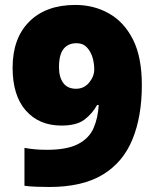

<svg xmlns="http://www.w3.org/2000/svg" viewBox="-20 -744 626 774"><path d="M551.8 -400.9Q551.8 -273.9 513.7 -181.6Q475.6 -88.9 393.6 -39.6Q311.5 9.8 178.7 9.8Q156.7 9.8 127.7 8.8Q98.6 7.8 78.6 4.9V-147.9Q99.6 -144 120.6 -142.1Q141.6 -140.1 169.9 -140.1Q249.5 -140.1 294.4 -163.1Q338.9 -186 356.9 -227.1Q375 -268.1 377.9 -320.8H371.6Q351.6 -285.2 320.1 -261.5Q288.6 -237.8 227.5 -237.8Q137.7 -237.8 84.2 -298.3Q30.8 -358.9 30.8 -471.2Q30.8 -589.8 98.1 -657Q165.5 -724.1 283.7 -724.1Q358.4 -724.1 418.9 -689.9Q480 -655.8 515.9 -585Q551.8 -514.2 551.8 -400.9ZM288.6 -569.8Q254.9 -569.8 236.3 -546.9Q217.8 -523.9 217.8 -473.1Q217.8 -433.1 234.9 -409.7Q252 -386.2 286.6 -386.2Q318.8 -386.2 339.4 -411.1Q359.9 -436 359.9 -463.9Q359.9 -490.2 352.5 -514.2Q344.7 -538.1 329.3 -554Q314 -569.8 288.6 -569.8Z"/></svg>

Font: Nokora Black
Style: Regular
Weight: 900
Designer: Danh Hong
Version: Version 8.000; ttfautohint (v1.8.3)